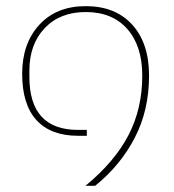

<svg xmlns="http://www.w3.org/2000/svg" viewBox="-20 -538 563 622"><path d="M256.8 64Q351.6 -14.2 396.2 -100.1Q440.9 -186 440.9 -293Q440.9 -388.7 392.6 -443.8Q344.2 -499 257.8 -499Q174.3 -499 124.8 -446.8Q75.2 -394.5 75.2 -309.1V-289.1Q75.2 -117.2 232.9 -117.2H261.2V-98.1H232.9Q144.5 -98.1 98.1 -148.9Q51.8 -199.7 51.8 -298.8Q51.8 -397 107.2 -457.5Q162.6 -518.1 257.8 -518.1Q354 -518.1 408.4 -458Q462.9 -397.9 462.9 -293Q462.9 -180.7 416.3 -91.1Q369.6 -1.5 288.1 64Z"/></svg>

Font: Anuphan Thin
Style: Regular
Weight: 250
Designer: Mike Abbink, Paul van der Laan, Pieter van Rosmalen, Mint Tantisuwanna
Foundry: Bold Monday; Cadson Demak
Version: Version 3.002;hotconv 1.0.109;makeotfexe 2.5.65596